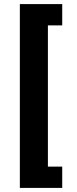

<svg xmlns="http://www.w3.org/2000/svg" viewBox="-20 -780 374 938"><path d="M284 138V34H214V-656H284V-760H77V138Z"/></svg>

Font: IBM Plex Sans Thai Looped
Style: Bold
Weight: 700
Designer: Mike Abbink, Paul van der Laan, Pieter van Rosmalen, Ben Mitchell, Mark Frömberg
Foundry: Bold Monday
Version: Version 1.1